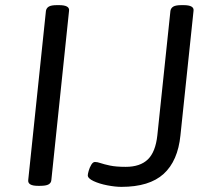

<svg xmlns="http://www.w3.org/2000/svg" viewBox="-20 -722 840 748"><path d="M128 2Q87 2 90 -21L159 -680Q161 -691 170.5 -696.5Q180 -702 202 -702H210Q252 -702 249 -680L180 -20Q179 -9 169 -3.5Q159 2 136 2ZM453 6Q429 6 398 0Q367 -6 344.5 -16.5Q322 -27 322 -39Q322 -44 325.5 -56.5Q329 -69 335.5 -80Q342 -91 350 -91Q359 -91 372 -86.5Q385 -82 408.5 -77Q432 -72 470 -72Q526 -72 556 -101Q586 -130 593 -195L644 -680Q646 -691 655.5 -696.5Q665 -702 687 -702H695Q737 -702 734 -680L683 -195Q673 -95 617.5 -44.5Q562 6 453 6Z"/></svg>

Font: Asap Expanded Expanded Regular
Style: Italic
Weight: 400
Width: 7
Italic angle: -6°
Designer: Pablo Cosgaya
Foundry: Omnibus-Type
Version: Version 3.001; ttfautohint (v1.8.4.7-5d5b)